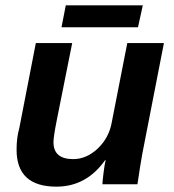

<svg xmlns="http://www.w3.org/2000/svg" viewBox="-20 -689 651 718"><path d="M114 -528H250L192 -238Q180 -178 180 -157Q180 -94 254 -94Q303 -94 345 -133Q388 -174 398 -232L456 -528H593L512 -113Q505 -75 494 0H363Q363 -8 367 -41Q371 -74 375 -90H373Q303 9 191 9Q42 9 42 -129Q42 -175 52 -209ZM514 -669 496 -587H210L226 -669Z"/></svg>

Font: Libra Sans
Style: Bold Italic
Weight: 700
Italic angle: -12°
Foundry: Context Ltd
Version: Version 1.002